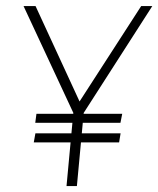

<svg xmlns="http://www.w3.org/2000/svg" viewBox="-20 -628 534 648"><path d="M386.5 -213.5H99L103 -244H392.5ZM382 -147.5H94L99.5 -178H387ZM204.5 0 227.5 -247 59.5 -607.5H100L248.5 -285.5L456.5 -607.5H494L262.5 -247L239.5 0Z"/></svg>

Font: Karla ExtraLight
Style: Italic
Weight: 250
Italic angle: -8°
Designer: Jonathan Pinhorn
Version: Version 2.004;gftools[0.9.33]